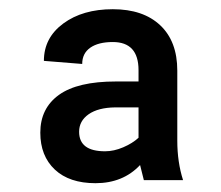

<svg xmlns="http://www.w3.org/2000/svg" viewBox="-20 -741 486 423"><path d="M296.9 -344.2 288.6 -377.4Q251 -337.4 190.4 -337.4Q132.8 -337.4 100.8 -367.4Q68.8 -397.5 68.8 -448.7Q68.8 -502.4 109.9 -532Q150.9 -561.5 235.4 -561.5H285.2V-586.4Q285.2 -648.4 228.5 -648.4Q196.8 -648.4 179 -636Q161.1 -623.5 161.1 -600.1L76.7 -606.9Q76.7 -657.7 119.4 -689.2Q162.1 -720.7 228.5 -720.7Q295.4 -720.7 333 -685.3Q370.6 -649.9 370.6 -585.4V-431.2Q370.6 -383.8 383.3 -344.2ZM211.4 -407.7Q231 -407.7 251.5 -416.5Q272 -425.3 285.2 -437.5V-504.4H233.4Q196.3 -503.9 175.3 -489.3Q154.3 -474.6 154.3 -450.7Q154.3 -407.7 211.4 -407.7Z"/></svg>

Font: RobotoDraft Medium
Style: Regular
Weight: 500
Version: Version 2.001152; 2014